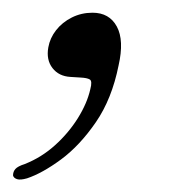

<svg xmlns="http://www.w3.org/2000/svg" viewBox="-52 -122 280 302"><path d="M59 -1Q40.5 -2 30.5 -15Q20.5 -28 24 -47.5Q26.5 -62 36.2 -74.5Q46 -87 61 -94.5Q76 -102 93.5 -102Q120 -102 131.8 -80.2Q143.5 -58.5 134.5 -19Q124 33.5 98.8 70.2Q73.5 107 44 128.8Q14.5 150.5 -9.5 158.5Q-20 161.5 -25.2 159.8Q-30.5 158 -31.5 154Q-31.5 148 -27.8 143.8Q-24 139.5 -13 136Q13.5 125.5 34.8 106.2Q56 87 70.5 63.8Q85 40.5 90 18.5Q93.5 5.5 89.2 3Q85 0.5 75 0Z"/></svg>

Font: Fraunces Light
Style: Italic
Weight: 300
Italic angle: -16°
Version: Version 1.000;[b76b70a41]